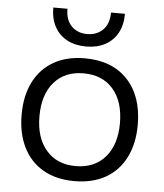

<svg xmlns="http://www.w3.org/2000/svg" viewBox="-55 -830 760 891"><g transform="rotate(5 325.0 -385.0)"><path d="M324 12Q240 12 179.5 -22.5Q119 -57 86.5 -121.5Q54 -186 54 -274Q54 -363 86.5 -427Q119 -491 179.5 -525.5Q240 -560 324 -560Q451 -560 523 -483.5Q595 -407 595 -274Q595 -186 562.5 -121.5Q530 -57 469.5 -22.5Q409 12 324 12ZM324 -58Q412 -58 462 -116Q512 -174 512 -274Q512 -375 462 -432.5Q412 -490 324 -490Q237 -490 187 -432.5Q137 -375 137 -274Q137 -174 187 -116Q237 -58 324 -58ZM324 -615Q273 -615 235.5 -635Q198 -655 177.5 -692.5Q157 -730 157 -782H223Q223 -730 251 -701.5Q279 -673 324 -673Q369 -673 397.5 -701.5Q426 -730 426 -782H491Q491 -730 470.5 -692.5Q450 -655 412.5 -635Q375 -615 324 -615Z"/></g></svg>

Font: Azeret Mono Light
Style: Regular
Weight: 300
Designer: Martin Vácha
Foundry: Displaay
Version: Version 1.002